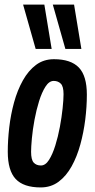

<svg xmlns="http://www.w3.org/2000/svg" viewBox="-20 -810 417 840"><path d="M158 10Q83 10 48.5 -27Q14 -64 14 -146Q14 -197 20.5 -253Q27 -309 41.5 -362Q56 -415 80 -458Q104 -501 137.5 -526Q171 -551 216 -551Q290 -551 325 -514.5Q360 -478 360 -396Q360 -343 353 -287Q346 -231 331.5 -178Q317 -125 293.5 -82.5Q270 -40 236.5 -15Q203 10 158 10ZM159 -86Q179 -86 194.5 -110.5Q210 -135 222 -173.5Q234 -212 242 -255Q250 -298 254 -336.5Q258 -375 258 -398Q258 -432 246 -444Q234 -456 215 -456Q195 -456 179 -431Q163 -406 151 -367.5Q139 -329 131 -286Q123 -243 119.5 -205Q116 -167 116 -146Q116 -111 127.5 -98.5Q139 -86 159 -86ZM136 -596 81 -790H174L206 -596ZM266 -596 211 -790H304L336 -596Z"/></svg>

Font: Georama Condensed SemiBold
Style: Italic
Weight: 600
Width: 3
Italic angle: -9°
Designer: Jean-Baptiste Levee
Foundry: Production Type
Version: Version 1.000